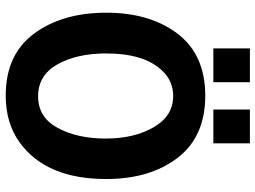

<svg xmlns="http://www.w3.org/2000/svg" viewBox="-134 -776 915 688"><g transform="rotate(90 324.0 -432.5)"><path d="M323 5Q422 5 491 -45Q622 -140 622 -355Q622 -512 546 -611Q470 -710 323.5 -710Q177 -710 101.5 -611Q26 -512 26 -355Q26 -198 101 -96.5Q176 5 323 5ZM325 -595Q396 -595 436.5 -525Q477 -455 477 -353.5Q477 -252 439 -181.5Q401 -111 325.5 -111Q250 -111 211 -180.5Q172 -250 172 -355Q172 -494 236 -558Q272 -595 325 -595ZM154 -739V-870H275V-739ZM373 -739V-870H494V-739Z"/></g></svg>

Font: Gudea
Style: Bold
Weight: 700
Designer: Agustina Mingote
Foundry: Agustina Mingote
Version: Version 1.002